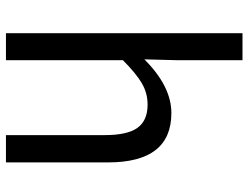

<svg xmlns="http://www.w3.org/2000/svg" viewBox="-115 -721 836 646"><g transform="rotate(90 303.0 -398.0)"><path d="M91.8 0V-795.9H182.6V-578.1L179.7 -465.8Q270.5 -556.6 360.4 -556.6Q526.4 -556.6 526.4 -343.8V0H434.6V-332Q434.6 -408.2 410.2 -442.4Q385.7 -476.6 332 -476.6Q293 -476.6 259.8 -457Q226.6 -437.5 182.6 -393.6V0Z"/></g></svg>

Font: Nasu
Style: Regular
Weight: 400
Designer: Ryoko NISHIZUKA (kana &amp; ideographs); Paul D. Hunt (Latin, Greek &amp; Cyrillic); Wenlong ZHANG (bopomofo); Sandoll C
Version: Version 2014.1215